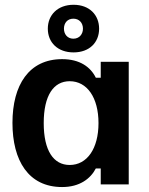

<svg xmlns="http://www.w3.org/2000/svg" viewBox="-20 -752 609 783"><path d="M280 -538.3C345 -538.3 384.2 -579.2 384.2 -635C384.2 -690.8 345 -732.5 280 -732.5C215 -732.5 175 -690.8 175 -635C175 -579.2 215 -538.3 280 -538.3ZM279.2 -594.2C255 -594.2 240.8 -612.5 240.8 -635C240.8 -658.3 255 -675.8 279.2 -675.8C303.3 -675.8 318.3 -658.3 318.3 -635C318.3 -612.5 303.3 -594.2 279.2 -594.2ZM233.3 10.8C305 10.8 349.2 -23.3 370.8 -65H390.8V0H505V-500H390.8V-435H370.8C349.2 -479.2 305 -510.8 233.3 -510.8C98.3 -510.8 30.8 -405.8 30.8 -250.8C30.8 -97.5 95.8 10.8 233.3 10.8ZM264.2 -79.2C198.3 -79.2 158.3 -137.5 158.3 -250C158.3 -362.5 198.3 -420.8 264.2 -420.8C335 -420.8 381.7 -354.2 381.7 -250C381.7 -145.8 335 -79.2 264.2 -79.2Z"/></svg>

Font: Familjen Grotesk SemiBold
Style: Regular
Weight: 600
Designer: Anders Wikstroem, Jonas Baeckman, Matilda Gysing, Kristian Moeller
Foundry: Familjen STHLM AB
Version: Version 2.000